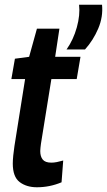

<svg xmlns="http://www.w3.org/2000/svg" viewBox="-20 -781 452 811"><path d="M247 -103 240 -11Q190 10 136 10Q92 10 63 -12Q34 -34 34 -90Q34 -104 36 -124.5Q38 -145 41 -164L86 -447H28L43 -533L103 -541L136 -660H231L213 -541H320L304 -447H197L153 -174Q152 -165 151 -157.5Q150 -150 150 -143Q150 -120 160.5 -107Q171 -94 197 -94Q208 -94 220.5 -96.5Q233 -99 247 -103ZM261 -572Q290 -613 304.5 -665.5Q319 -718 314 -761H411Q416 -710 395 -660.5Q374 -611 339 -572Z"/></svg>

Font: Georama SemiCondensed SemiBold
Style: Italic
Weight: 600
Width: 4
Italic angle: -9°
Designer: Jean-Baptiste Levee
Foundry: Production Type
Version: Version 1.000